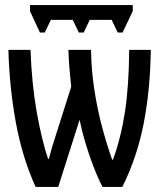

<svg xmlns="http://www.w3.org/2000/svg" viewBox="-20 -735 640 755"><path d="M137 -607 98 -691V-715H502V-691L462 -607H443L419 -657H333L309 -607H290L266 -657H180L156 -607ZM120 0Q67 -117 42 -255Q17 -393 13 -539H100Q105 -403 124.5 -294Q144 -185 169 -110H172Q178 -133 184.5 -155.5Q191 -178 201 -208L260 -394Q256 -433 253 -467Q250 -501 249 -539H338Q339 -460 351 -382Q363 -304 382 -233.5Q401 -163 421 -107H424Q455 -190 471 -293Q487 -396 488 -539H573Q571 -383 545 -249.5Q519 -116 461 0H383Q364 -37 346.5 -83Q329 -129 315 -176Q301 -223 293 -264L209 0Z"/></svg>

Font: Noto Sans Mono Medium
Style: Regular
Weight: 500
Designer: Monotype Design Team
Foundry: Monotype Imaging Inc.
Version: Version 2.014